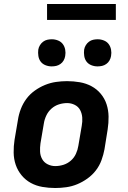

<svg xmlns="http://www.w3.org/2000/svg" viewBox="-20 -935 640 963"><path d="M257 8Q224 8 192.5 2.5Q161 -3 134.5 -17.5Q108 -32 88.5 -55.5Q69 -79 59 -108Q49 -137 48.5 -169.5Q48 -202 53 -234L70 -334Q74 -361 84.5 -388.5Q95 -416 112.5 -439.5Q130 -463 154.5 -480.5Q179 -498 206 -509Q233 -520 261 -524Q289 -528 316 -528Q349 -528 380.5 -522.5Q412 -517 439 -502.5Q466 -488 485.5 -464.5Q505 -441 514.5 -412Q524 -383 524.5 -350.5Q525 -318 520 -286L504 -186Q499 -159 489 -131.5Q479 -104 461 -80.5Q443 -57 418.5 -39.5Q394 -22 367.5 -11Q341 0 312.5 4Q284 8 257 8ZM257 -102Q278 -102 298.5 -108.5Q319 -115 335.5 -129.5Q352 -144 361 -164Q370 -184 373 -204L390 -304Q394 -325 392.5 -345.5Q391 -366 382 -383Q373 -400 355 -409Q337 -418 317 -418Q296 -418 275.5 -411.5Q255 -405 238.5 -390.5Q222 -376 212.5 -356Q203 -336 200 -316L183 -216Q180 -195 181 -174.5Q182 -154 191.5 -137Q201 -120 219 -111Q237 -102 257 -102ZM469 -602Q453 -602 438 -608Q423 -614 414 -626Q405 -638 402.5 -654Q400 -670 402 -686Q404 -698 410.5 -708.5Q417 -719 426.5 -726Q436 -733 447 -735.5Q458 -738 470 -738Q486 -738 501 -732Q516 -726 525 -714Q534 -702 537 -686Q540 -670 537 -654Q535 -642 529 -631.5Q523 -621 513 -614Q503 -607 492 -604.5Q481 -602 469 -602ZM239 -602Q223 -602 208 -608Q193 -614 184 -626Q175 -638 172.5 -654Q170 -670 172 -686Q174 -698 180.5 -708.5Q187 -719 196.5 -726Q206 -733 217 -735.5Q228 -738 240 -738Q256 -738 271 -732Q286 -726 295 -714Q304 -702 307 -686Q310 -670 307 -654Q305 -642 299 -631.5Q293 -621 283 -614Q273 -607 262 -604.5Q251 -602 239 -602ZM561 -835H216V-915H561Z"/></svg>

Font: Iosevka Aile Extrabold Oblique
Style: Regular
Weight: 800
Italic angle: -9°
Designer: Belleve Invis
Foundry: Belleve Invis
Version: Version 31.1.0; ttfautohint (v1.8.4)